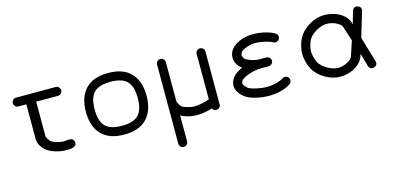

<svg xmlns="http://www.w3.org/2000/svg" viewBox="-69 -965 3346 1622"><g transform="rotate(-15 1603.5 -154.5)"><path d="M308.1 -104.2Q322.3 -95 355.1 -85.9Q387.9 -76.9 407.7 -76.9Q412.4 -76.9 425.2 -78.6Q438 -80.3 448.4 -80.7Q458.7 -81.1 470.3 -79.3Q481.9 -77.6 489.7 -69.8Q497.6 -62 499.5 -48.3Q501 -38.1 498.7 -30Q496.3 -22 491 -17.1Q485.6 -12.2 478.1 -8.5Q470.7 -4.9 462.2 -3.4Q453.6 -2 444.8 -0.9Q436 0.2 428 0Q419.9 -0.2 413.3 0Q409.4 0 407.7 0Q369.9 0 326.7 -11.8Q283.4 -23.7 253.7 -43.2Q223.1 -63.2 203.9 -94.6Q184.6 -126 184.6 -157.5V-461.4H115.2Q99.6 -461.4 88.3 -472.8Q76.9 -484.1 76.9 -500Q76.9 -515.9 88.3 -527.2Q99.6 -538.6 115.2 -538.6H461.4Q477.1 -538.6 488.5 -527.1Q500 -515.6 500 -500Q500 -484.4 488.5 -472.9Q477.1 -461.4 461.4 -461.4H270.8V-160.4Q270.8 -150.6 282.7 -131.8Q294.7 -113 308.1 -104.2Z M1063.6 -417.1Q1019.5 -461.4 919.2 -461.4Q818.8 -461.4 774.8 -417.1Q730.7 -372.8 730.7 -269.3Q730.7 -165.8 774.8 -121.3Q818.8 -76.9 919.2 -76.9Q1019.5 -76.9 1063.6 -121.3Q1107.7 -165.8 1107.7 -269.3Q1107.7 -372.8 1063.6 -417.1ZM1117.3 -70.3Q1050 0 919.2 0Q788.3 0 721.1 -70.3Q653.8 -140.6 653.8 -269.3Q653.8 -397.9 721.1 -468.3Q788.3 -538.6 919.2 -538.6Q1050 -538.6 1117.3 -468.3Q1184.6 -397.9 1184.6 -269.3Q1184.6 -140.6 1117.3 -70.3Z M1688 -22.5Q1658.2 -12 1621.3 -6Q1584.5 0 1549.8 0Q1514.9 0 1478 -9.6Q1441.2 -19.3 1415.3 -35.2V192.4Q1415.3 208 1404.1 219.4Q1392.8 230.7 1377 230.7Q1361.1 230.7 1349.7 219.4Q1338.4 208 1338.4 192.4V-501.2Q1338.4 -516.6 1349.7 -527.6Q1361.1 -538.6 1377 -538.6Q1392.6 -538.6 1403.9 -527.8Q1415.3 -517.1 1415.3 -502V-161.1Q1415.3 -151.4 1425.8 -132.3Q1436.3 -113.3 1448 -104.5Q1461.2 -95.2 1494.3 -86.1Q1527.3 -76.9 1549.8 -76.9Q1580.8 -76.9 1620.6 -84.8Q1660.4 -92.8 1684.6 -103V-502Q1684.6 -517.1 1695.9 -527.8Q1707.3 -538.6 1722.9 -538.6Q1738.8 -538.6 1750.1 -527.6Q1761.5 -516.6 1761.5 -501.5V-79.8V-76.9V-36.9Q1761.5 -21.7 1750.1 -10.9Q1738.8 0 1722.9 0Q1711.4 0 1702 -6.5Q1692.6 -12.9 1688 -22.5Z M2025.4 -288.6Q2000.2 -307.4 1984.6 -333.5Q1969 -359.6 1969 -390.9Q1969 -419.2 1982.1 -443.7Q1995.1 -468.3 2016.7 -485.4Q2038.3 -502.4 2066.3 -514.6Q2094.2 -526.9 2124.1 -532.7Q2154.1 -538.6 2183.6 -538.6Q2235.1 -538.6 2287.8 -526.4Q2340.6 -514.2 2374 -493.7Q2387.5 -485.4 2391.2 -469.8Q2395 -454.3 2386.7 -440.9Q2378.4 -427.2 2363 -423.5Q2347.7 -419.7 2334 -428Q2314.5 -439.9 2267.7 -450.7Q2220.9 -461.4 2183.6 -461.4Q2151.4 -461.4 2113 -448.2Q2074.7 -435.1 2061.8 -421.4Q2057.9 -417.2 2052.5 -405.4Q2047.1 -393.6 2047.1 -390.4Q2047.1 -387.2 2052.5 -375.4Q2057.9 -363.5 2061.8 -359.4Q2074.7 -345.7 2113 -332.5Q2151.4 -319.3 2183.6 -319.3H2243.2Q2260.5 -319.3 2272.5 -308Q2284.4 -296.6 2284.4 -280.8Q2284.4 -264.9 2272.5 -253.5Q2260.5 -242.2 2243.2 -242.2H2183.6Q2128.2 -242.2 2072.3 -223Q2016.4 -203.9 2001.5 -184.3Q1999.3 -181.6 1995.8 -171.9Q1992.4 -162.1 1992.2 -159.7Q1992.4 -152.1 2005.7 -134.2Q2019 -116.2 2036.4 -106.7Q2058.1 -95.9 2104.1 -86.4Q2150.1 -76.9 2183.6 -76.9Q2227.8 -76.9 2268.1 -87.2Q2308.3 -97.4 2332.5 -113.5Q2345.7 -122.3 2361.3 -119.3Q2377 -116.2 2385.7 -103Q2394.5 -89.8 2391.5 -74.1Q2388.4 -58.3 2375.2 -49.6Q2340.1 -25.9 2291.1 -12.9Q2242.2 0 2183.6 0Q2135.3 0 2082.6 -11.2Q2030 -22.5 1997.3 -40.8Q1962.9 -60.3 1939.1 -92.5Q1915.3 -124.8 1915.3 -158.7Q1915.3 -194.3 1938.7 -226.3Q1966.1 -263.7 2025.4 -288.6Z M2647.5 -171.4Q2661.1 -146.7 2689.3 -124.6Q2717.5 -102.5 2750 -89.7Q2782.5 -76.9 2809.3 -76.9Q2839.1 -76.9 2867.8 -87.4Q2896.5 -97.9 2915 -113.3Q2933.6 -128.7 2938.5 -143.8L2980.7 -272L2939.2 -400.6Q2932.6 -421.1 2894.2 -441.3Q2855.7 -461.4 2809.3 -461.4Q2782.5 -461.4 2750 -448.6Q2717.5 -435.8 2689.3 -413.7Q2661.1 -391.6 2647.5 -366.9Q2638.4 -350.3 2630.6 -319.5Q2622.8 -288.6 2622.8 -269.3Q2622.8 -250 2630.6 -219Q2638.4 -188 2647.5 -171.4ZM3023.2 -400.4 3054.9 -510.5Q3058.8 -524.2 3069.2 -531.4Q3079.6 -538.6 3091.1 -537.7Q3102.5 -536.9 3112.8 -531.7Q3123 -526.6 3127.9 -515.5Q3132.8 -504.4 3128.9 -491.2L3062.7 -271.7L3128.9 -47.1Q3135.3 -25.6 3119.4 -11.5Q3103.5 2.7 3082.4 -1.3Q3061.3 -5.4 3054.9 -28.1L3022.2 -143.8L3017.3 -126.5Q3005.9 -89.1 2973.3 -59.8Q2940.7 -30.5 2897.7 -15.3Q2854.7 0 2809.3 0Q2740.7 0 2675.3 -39.2Q2609.9 -78.4 2578.9 -136.2Q2564.2 -163.8 2555.1 -200.7Q2545.9 -237.5 2545.9 -269.3Q2545.9 -301 2555.1 -337.9Q2564.2 -374.8 2578.9 -402.3Q2609.9 -460.2 2675.3 -499.4Q2740.7 -538.6 2809.3 -538.6Q2854.7 -538.6 2897.9 -524.5Q2941.2 -510.5 2974.2 -482.4Q3007.3 -454.3 3018.1 -418Z"/></g></svg>

Font: Tecnico
Style: Grueso
Weight: 700
Version: Version 1.3